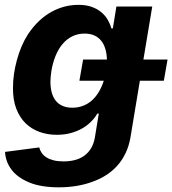

<svg xmlns="http://www.w3.org/2000/svg" viewBox="-20 -573 723 805"><path d="M226.6 212.4Q153.1 212.4 103.7 192.5Q52.6 171.2 27.9 137.8Q3.2 104.4 1.1 63.9L144.5 45.1Q147.4 57.2 154.7 67.8Q161.9 78.5 174.2 86.5Q186.4 94.5 204.4 99.1Q222.3 103.7 246.8 103.7Q272 103.7 294 98Q316.1 92.3 333.1 80.1Q350.1 67.8 361.7 48.8Q373.2 29.8 377.8 3.2L394.2 -96.6H387.8Q378.2 -79.5 362.6 -63.6Q346.9 -47.6 325.6 -35.2Q304.3 -22.7 277.3 -15.3Q250.4 -7.8 218 -7.8Q179 -7.8 145.2 -20.1Q111.5 -32.3 86.8 -56.6Q62.1 -81 48.1 -117.7Q34.1 -154.5 34.4 -204.2Q34.4 -261 50.8 -321Q67.5 -382.8 96.9 -428.6Q118.3 -460.9 143.1 -484.4Q168 -507.8 195.1 -522.9Q222.3 -538 250.7 -545.3Q279.1 -552.6 307.9 -552.6Q340.9 -552.9 365.1 -544Q389.2 -535.2 405.9 -520.8Q422.6 -506.4 432.5 -488.6Q442.5 -470.9 447.1 -453.8H453.1L468 -545.5H618.3L581.3 -323.5H682.5L666.9 -234.4H566.4L526.6 5.3Q520.2 40.5 506.4 69.4Q492.5 98.4 472.1 121.3Q451.7 144.2 425.4 161Q399.1 177.9 368.3 188.9Q304.3 212.4 226.6 212.4ZM283.4 -121.4Q307.5 -121.4 327.9 -129.3Q348.4 -137.1 364.9 -151.6Q381.4 -166.2 394 -187.1Q406.6 -208.1 415.1 -234.4H312.9L328.5 -323.5H428.3Q427.6 -347.7 421.7 -367.7Q415.8 -387.8 404.3 -402.2Q392.8 -416.5 375.4 -424.4Q358 -432.2 334.5 -432.2Q306.1 -432.2 282.8 -420.6Q259.6 -409.1 242 -388.1Q224.4 -367.2 212.7 -338.2Q201 -309.3 195.3 -274.5Q193.5 -262.4 192.5 -251.2Q191.4 -240.1 191.4 -229.8Q191.4 -205.3 196.9 -185.2Q202.4 -165.1 213.6 -150.9Q224.8 -136.7 242.2 -129.1Q259.6 -121.4 283.4 -121.4Z"/></svg>

Font: Linik Sans
Style: Bold Italic
Weight: 700
Italic angle: 9°
Designer: Fonts by Rasmus Andersson / Changes by Cristiano Sobral with parts from Marc Monis
Foundry: rsms
Version: Version 3.020; ttfautohint (v1.6)